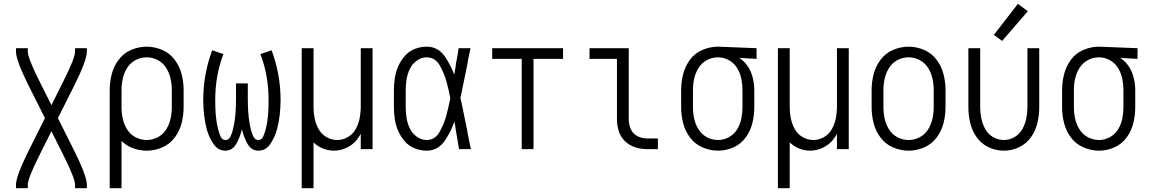

<svg xmlns="http://www.w3.org/2000/svg" viewBox="-20 -783 6040 1008"><path d="M64 205V187Q64 142 129 11L216 -163L129 -336Q64 -467 64 -512V-530H126V-512Q126 -479 185 -361L250 -231L315 -361Q374 -479 374 -512V-530H436V-512Q436 -467 371 -336L284 -163L371 11Q436 142 436 187V205H374V187Q374 154 315 36L250 -94L185 36Q126 154 126 187V205Z M556 205V-310Q556 -352 566.5 -393.5Q577 -435 603 -469.5Q629 -504 668.5 -521Q708 -538 750 -538Q792 -538 831.5 -521Q871 -504 897 -469.5Q923 -435 933.5 -393.5Q944 -352 944 -310V-220Q944 -178 933.5 -136.5Q923 -95 897 -60.5Q871 -26 831.5 -9Q792 8 750 8Q708 8 668 -9Q639 -22 618 -43V205ZM750 -48Q781 -48 808.5 -62.5Q836 -77 852.5 -103.5Q869 -130 875.5 -160Q882 -190 882 -220V-310Q882 -340 875.5 -370Q869 -400 852.5 -426.5Q836 -453 808.5 -467.5Q781 -482 750 -482Q719 -482 691.5 -467.5Q664 -453 647.5 -426.5Q631 -400 624.5 -370Q618 -340 618 -310V-220Q618 -190 624.5 -160Q631 -130 647.5 -103.5Q664 -77 691.5 -62.5Q719 -48 750 -48Z M1163 8Q1124 8 1100 -28.5Q1076 -65 1066 -102.5Q1056 -140 1051.5 -179.5Q1047 -219 1047 -259Q1047 -393 1094 -519L1153 -499Q1110 -388 1110 -258Q1110 -239 1110.5 -220Q1111 -201 1112.5 -182Q1114 -163 1117 -144Q1120 -125 1124.5 -107Q1129 -89 1137 -68.5Q1145 -48 1164 -48Q1181 -48 1189.5 -65.5Q1198 -83 1202 -99Q1206 -115 1209 -131.5Q1212 -148 1214 -164.5Q1216 -181 1217 -198Q1218 -215 1218.5 -231.5Q1219 -248 1219 -265V-345H1281V-265Q1281 -248 1281.5 -231.5Q1282 -215 1283 -198Q1284 -181 1286 -164.5Q1288 -148 1291 -131.5Q1294 -115 1298 -99Q1302 -83 1310.5 -65.5Q1319 -48 1336 -48Q1355 -48 1363 -68.5Q1371 -89 1375.5 -107Q1380 -125 1383 -144Q1386 -163 1387.5 -182Q1389 -201 1389.5 -220Q1390 -239 1390 -258Q1390 -388 1347 -499L1406 -519Q1453 -393 1453 -259Q1453 -219 1448.5 -179.5Q1444 -140 1434 -102.5Q1424 -65 1400 -28.5Q1376 8 1337 8Q1298 8 1277 -32Q1258 -69 1250 -105Q1242 -69 1223 -32Q1202 8 1163 8Z M1564 205V-530H1626V-220Q1626 -190 1632 -161Q1638 -132 1652.5 -105.5Q1667 -79 1693.5 -63.5Q1720 -48 1750 -48Q1780 -48 1806.5 -63.5Q1833 -79 1847.5 -105.5Q1862 -132 1868 -161Q1873 -188 1874 -215V-220V-530H1936V0H1874V-81Q1870 -74 1866 -67Q1845 -32 1809 -12Q1773 8 1733 8Q1693 8 1657 -12Q1640 -22 1626 -35V205Z M2220 8Q2188 8 2157.5 -4Q2127 -16 2105.5 -40.5Q2084 -65 2071 -94.5Q2058 -124 2053 -156Q2048 -188 2048 -220V-310Q2048 -342 2053 -374Q2058 -406 2071 -435.5Q2084 -465 2105.5 -489.5Q2127 -514 2157.5 -526Q2188 -538 2220 -538Q2283 -538 2320 -480Q2348 -436 2365 -391L2367 -403L2368 -412L2369 -417L2371 -427L2373 -442L2375 -457L2378 -471L2385 -510L2386 -520L2388 -530H2450L2447 -515L2445 -506L2443 -496L2439 -477L2437 -467L2434 -447L2432 -438L2426 -408Q2417 -365 2408 -321L2406 -311L2401 -287L2397 -269Q2400 -256 2403 -244L2404 -239L2407 -224L2411 -205L2414 -190L2415 -185L2417 -175L2419 -166L2428 -122L2434 -92L2435 -83L2437 -73Q2444 -36 2452 0H2390Q2382 -44 2375 -88L2371 -113L2369 -128L2368 -132L2366 -142V-146Q2350 -98 2319 -50Q2282 8 2220 8ZM2220 -48Q2265 -48 2289 -92.5Q2313 -137 2324 -179.5Q2335 -222 2344 -266V-268Q2336 -310 2325 -351Q2314 -394 2289.5 -438Q2265 -482 2220 -482Q2192 -482 2168 -464.5Q2144 -447 2131.5 -421Q2119 -395 2114.5 -366.5Q2110 -338 2110 -310V-220Q2110 -192 2114.5 -163.5Q2119 -135 2131.5 -109Q2144 -83 2168 -65.5Q2192 -48 2220 -48Z M2564 -474V-530H2936V-474ZM2719 0V-530H2781V0Z M3377 0Q3346 0 3315.5 -9.5Q3285 -19 3262 -41Q3239 -63 3229 -93.5Q3219 -124 3219 -155V-474H3075V-530H3281V-155Q3281 -129 3292 -104.5Q3303 -80 3327 -68Q3351 -56 3377 -56H3434V0Z M3750 8Q3707 8 3667.5 -9.5Q3628 -27 3602.5 -61Q3577 -95 3566.5 -136.5Q3556 -178 3556 -220V-310Q3556 -352 3566.5 -393.5Q3577 -435 3602.5 -469.5Q3628 -504 3668 -521Q3708 -538 3750 -538H3751L3952 -530V-474L3861 -479Q3877 -469 3891 -454Q3917 -425 3928.5 -387Q3940 -349 3940 -310V-220Q3940 -178 3930 -137Q3920 -96 3895 -61.5Q3870 -27 3831 -9.5Q3792 8 3750 8ZM3750 -48Q3780 -48 3807 -63Q3834 -78 3850 -104Q3866 -130 3872 -160Q3878 -190 3878 -220V-310Q3878 -340 3872 -369.5Q3866 -399 3850 -425.5Q3834 -452 3807 -467Q3780 -482 3750 -482Q3719 -482 3691.5 -467.5Q3664 -453 3647.5 -426.5Q3631 -400 3624.5 -370.5Q3618 -341 3618 -310V-220Q3618 -190 3624.5 -160Q3631 -130 3647.5 -103.5Q3664 -77 3691.5 -62.5Q3719 -48 3750 -48Z M4064 205V-530H4126V-220Q4126 -190 4132 -161Q4138 -132 4152.5 -105.5Q4167 -79 4193.5 -63.5Q4220 -48 4250 -48Q4280 -48 4306.5 -63.5Q4333 -79 4347.5 -105.5Q4362 -132 4368 -161Q4373 -188 4374 -215V-220V-530H4436V0H4374V-81Q4370 -74 4366 -67Q4345 -32 4309 -12Q4273 8 4233 8Q4193 8 4157 -12Q4140 -22 4126 -35V205Z M4750 8Q4708 8 4668.5 -9Q4629 -26 4603 -60.5Q4577 -95 4566.5 -136.5Q4556 -178 4556 -220V-310Q4556 -352 4566.5 -393.5Q4577 -435 4603 -469.5Q4629 -504 4668.5 -521Q4708 -538 4750 -538Q4792 -538 4831.5 -521Q4871 -504 4897 -469.5Q4923 -435 4933.5 -393.5Q4944 -352 4944 -310V-220Q4944 -178 4933.5 -136.5Q4923 -95 4897 -60.5Q4871 -26 4831.5 -9Q4792 8 4750 8ZM4750 -48Q4781 -48 4808.5 -62.5Q4836 -77 4852.5 -103.5Q4869 -130 4875.5 -160Q4882 -190 4882 -220V-310Q4882 -340 4875.5 -370Q4869 -400 4852.5 -426.5Q4836 -453 4808.5 -467.5Q4781 -482 4750 -482Q4719 -482 4691.5 -467.5Q4664 -453 4647.5 -426.5Q4631 -400 4624.5 -370Q4618 -340 4618 -310V-220Q4618 -190 4624.5 -160Q4631 -130 4647.5 -103.5Q4664 -77 4691.5 -62.5Q4719 -48 4750 -48Z M5241 -568 5198 -600 5324 -763 5376 -724ZM5250 8Q5208 8 5170 -10Q5132 -28 5107.5 -62.5Q5083 -97 5073.5 -138Q5064 -179 5064 -220V-530H5126V-220Q5126 -190 5132 -161Q5138 -132 5152.5 -105.5Q5167 -79 5193.5 -63.5Q5220 -48 5250 -48Q5280 -48 5306.5 -63.5Q5333 -79 5347.5 -105.5Q5362 -132 5368 -161Q5374 -190 5374 -220V-530H5436V-220Q5436 -179 5426.5 -138Q5417 -97 5392.5 -62.5Q5368 -28 5330 -10Q5292 8 5250 8Z M5750 8Q5707 8 5667.5 -9.5Q5628 -27 5602.5 -61Q5577 -95 5566.5 -136.5Q5556 -178 5556 -220V-310Q5556 -352 5566.5 -393.5Q5577 -435 5602.5 -469.5Q5628 -504 5668 -521Q5708 -538 5750 -538H5751L5952 -530V-474L5861 -479Q5877 -469 5891 -454Q5917 -425 5928.5 -387Q5940 -349 5940 -310V-220Q5940 -178 5930 -137Q5920 -96 5895 -61.5Q5870 -27 5831 -9.5Q5792 8 5750 8ZM5750 -48Q5780 -48 5807 -63Q5834 -78 5850 -104Q5866 -130 5872 -160Q5878 -190 5878 -220V-310Q5878 -340 5872 -369.5Q5866 -399 5850 -425.5Q5834 -452 5807 -467Q5780 -482 5750 -482Q5719 -482 5691.5 -467.5Q5664 -453 5647.5 -426.5Q5631 -400 5624.5 -370.5Q5618 -341 5618 -310V-220Q5618 -190 5624.5 -160Q5631 -130 5647.5 -103.5Q5664 -77 5691.5 -62.5Q5719 -48 5750 -48Z"/></svg>

Font: Iosevka SS01 Light
Style: Regular
Weight: 300
Monospace: yes
Designer: Belleve Invis
Foundry: Belleve Invis
Version: 2.3.3; ttfautohint (v1.8.3)